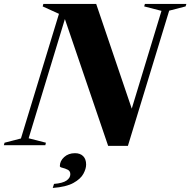

<svg xmlns="http://www.w3.org/2000/svg" viewBox="-66 -735 964 972"><path d="M790.5 -681 581.5 3.5H481.5L262.5 -638.5L79 -35L166.5 -12.5L163.5 0H-46.5L-43 -12.5L40 -34L232.5 -665L150 -702.5L153.5 -715H421L601 -185L751.5 -680L664 -702.5L667.5 -715H877.5L873.5 -702.5ZM237 106Q237 80 258.8 60.2Q280.5 40.5 313.5 40.5Q340 40.5 355 55.5Q370 70.5 370 98Q370 119.5 356 145.2Q342 171 305.5 191.2Q269 211.5 201 216.5L207.5 196Q251.5 192.5 270.8 179Q290 165.5 290 147Q290 131 276.8 124.2Q263.5 117.5 250.2 114.5Q237 111.5 237 106Z"/></svg>

Font: Newsreader 72pt
Style: Bold Italic
Weight: 700
Italic angle: -17°
Designer: Hugues Gentile
Foundry: Production Type
Version: Version 1.003; ttfautohint (v1.8.3)